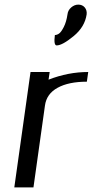

<svg xmlns="http://www.w3.org/2000/svg" viewBox="-20 -812 415 832"><path d="M362.3 -500 356.4 -458Q277.3 -458 229.5 -431.6Q181.6 -405.3 174.8 -354.5L125 0H42L112.3 -500H195.3L190.4 -466.8Q275.4 -500 362.3 -500ZM355.5 -750Q347.7 -695.3 298.8 -655.3Q250 -615.2 225.6 -615.2Q211.9 -615.2 217.8 -660.2Q226.6 -660.2 235.8 -666.5Q245.1 -672.9 256.3 -694.8Q267.6 -716.8 272.5 -750Q274.4 -767.6 288.6 -779.8Q302.7 -792 319.3 -792Q336.9 -792 347.2 -779.8Q357.4 -767.6 355.5 -750Z"/></svg>

Font: okolaks
Style: RegularItalic
Weight: 500
Italic angle: -8°
Version: Version 000.6.0